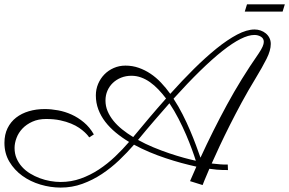

<svg xmlns="http://www.w3.org/2000/svg" viewBox="-40 -830 1335 887"><path d="M1136.2 -693.8Q1150.4 -693.8 1163.8 -689.2Q1177.2 -684.6 1187.7 -676Q1198.2 -667.5 1204.6 -655Q1210.9 -642.6 1210.9 -627Q1210.9 -596.7 1191.4 -558.1Q1171.9 -519.5 1140.6 -467.8Q1106.9 -412.6 1077.1 -357.7Q1047.4 -302.7 1021.7 -251.7Q996.1 -200.7 974.9 -155.5Q953.6 -110.4 938 -74.7Q957.5 -72.3 977.1 -70.8Q996.6 -69.3 1012.2 -69.8L1013.2 -44.4Q1009.8 -44.4 987.5 -44.7Q965.3 -44.9 927.2 -50.3Q912.1 -15.1 904.1 4.4Q896 23.9 896 24.9L837.9 6.8L867.2 -60.1Q834.5 -67.4 798.3 -77.1Q762.2 -86.9 724.9 -99.4Q687.5 -111.8 650.4 -127.4Q613.3 -143.1 579.1 -161.6Q547.4 -125 510.3 -89.6Q473.1 -54.2 430.7 -26.1Q388.2 2 340.6 19.3Q293 36.6 240.2 36.6Q193.4 36.6 146.7 22.7Q100.1 8.8 63.2 -17.8Q26.4 -44.4 3.4 -82.8Q-19.5 -121.1 -19.5 -169.9Q-19.5 -208.5 -5.1 -237.8Q9.3 -267.1 34.4 -286.6Q59.6 -306.2 93.5 -316.2Q127.4 -326.2 166.5 -326.2Q196.3 -326.2 228.3 -320.3Q260.3 -314.5 290.5 -300.8Q320.8 -287.1 347.7 -264.6Q374.5 -242.2 393.6 -209L372.1 -195.3Q371.6 -196.3 366.5 -202.9Q361.3 -209.5 351.3 -219Q341.3 -228.5 325.7 -239.3Q310.1 -250 288.3 -259Q266.6 -268.1 238 -274.2Q209.5 -280.3 173.3 -280.3Q136.7 -280.3 109.4 -267.8Q82 -255.4 63.7 -236.1Q45.4 -216.8 36.4 -192.9Q27.3 -168.9 27.3 -146.5Q27.3 -120.1 36.6 -98.4Q45.9 -76.7 61.8 -59.1Q77.6 -41.5 98.9 -28.6Q120.1 -15.6 143.8 -6.8Q167.5 2 192.1 6.3Q216.8 10.7 240.2 10.7Q288.6 10.7 333 -5.1Q377.4 -21 417 -47.1Q456.5 -73.2 491.5 -106.4Q526.4 -139.6 556.2 -174.3Q522.9 -194.3 494.9 -217.5Q466.8 -240.7 446.3 -267.3Q425.8 -293.9 414.3 -324.5Q402.8 -355 402.8 -389.2Q402.8 -417.5 413.3 -442.4Q423.8 -467.3 442.1 -486.1Q460.4 -504.9 485.6 -515.9Q510.7 -526.9 539.6 -526.9Q571.8 -526.9 600.6 -516.8Q629.4 -506.8 655.3 -489.5Q681.2 -472.2 703.9 -448.2Q726.6 -424.3 746.6 -396.5Q801.3 -457.5 855.7 -511.5Q910.2 -565.4 960.4 -606Q1010.7 -646.5 1055.4 -670.2Q1100.1 -693.8 1136.2 -693.8ZM761.7 -374Q784.7 -338.9 803.7 -301.3Q822.8 -263.7 838.1 -227.5Q853.5 -191.4 865.5 -158.9Q877.4 -126.5 886.2 -101.6Q943.4 -226.1 1008.3 -345.7Q1073.2 -465.3 1154.3 -582Q1167.5 -601.6 1173.1 -614.5Q1178.7 -627.4 1178.7 -636.7Q1178.7 -652.3 1165.5 -660.4Q1152.3 -668.5 1135.3 -668.5Q1081.1 -668.5 987.5 -594.5Q894 -520.5 761.7 -374ZM447.3 -365.7Q447.3 -339.8 457 -316.7Q466.8 -293.5 483.9 -272.2Q501 -251 524.4 -232.2Q547.9 -213.4 575.2 -196.8Q611.8 -241.2 649.9 -286.1Q688 -331.1 727.1 -375Q710 -397.5 691.7 -416.7Q673.3 -436 653.3 -450.2Q633.3 -464.4 611.8 -472.2Q590.3 -480 567.4 -480Q541.5 -480 519.5 -471.2Q497.6 -462.4 481.4 -447Q465.3 -431.6 456.3 -410.9Q447.3 -390.1 447.3 -365.7ZM864.7 -87.4Q857.9 -109.4 846.4 -140.6Q835 -171.9 819.6 -207.8Q804.2 -243.7 784.9 -281.2Q765.6 -318.8 742.7 -353Q709 -314.9 672.9 -272.9Q636.7 -231 597.7 -183.6Q631.8 -164.6 669.2 -149.2Q706.5 -133.8 741.9 -121.8Q777.3 -109.9 809.3 -101.1Q841.3 -92.3 864.7 -87.4ZM1090.8 -776.4 1101.1 -810.1H1275.9L1265.6 -776.4Z"/></svg>

Font: Parisienne
Style: Regular
Weight: 400
Designer: Astigmatic (AOETI)
Foundry: Astigmatic (AOETI)
Version: Version 1.000